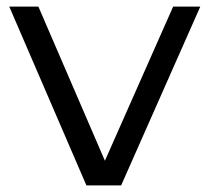

<svg xmlns="http://www.w3.org/2000/svg" viewBox="-20 -560 632 580"><path d="M241 0H346L585 -540H503L296.9 -74.4L96 -540H8Z"/></svg>

Font: Resamitz
Style: Bold
Weight: 700
Designer: gluk
Foundry: gluk
Version: Version 0.047